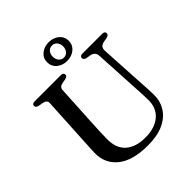

<svg xmlns="http://www.w3.org/2000/svg" viewBox="-245 -1063 1236 1236"><g transform="rotate(-45 373.0 -445.0)"><path d="M589 -294.5 571.5 -613Q569.5 -648.5 532.5 -656L505 -660.5Q491 -663.5 486 -668.8Q481 -674 481 -681.5Q481 -700 505.5 -700H683.5Q708 -700 708 -681.5Q708 -666 684 -660.5L658.5 -656.5Q635 -651.5 626.8 -640Q618.5 -628.5 619.5 -610.5L637.5 -293.5Q639.5 -268.5 640.5 -244.5Q641.5 -220.5 642.5 -194.5Q644.5 -133 616 -85.2Q587.5 -37.5 529.5 -10.2Q471.5 17 384.5 17Q246.5 17 175.8 -40.2Q105 -97.5 107.5 -193Q108 -213 110 -248.2Q112 -283.5 114 -321.5L130.5 -624Q132 -649.5 97.5 -656L70 -660.5Q45.5 -665.5 45.5 -681.5Q45.5 -700 70.5 -700H307Q331.5 -700 331.5 -681.5Q331.5 -666 307.5 -661L279.5 -656Q249.5 -650.5 248 -624.5L231.5 -323.5Q229.5 -287 228.5 -257.5Q227.5 -228 227 -203Q225 -116.5 273.5 -73.5Q322 -30.5 408 -30.5Q496.5 -30.5 546.2 -74Q596 -117.5 593.5 -194.5Q592.5 -228.5 591.5 -251.5Q590.5 -274.5 589 -294.5ZM402 -735.5Q361 -735.5 332.5 -759Q304 -782.5 304 -821Q304 -858.5 332.5 -882Q361 -905.5 402 -905.5Q443.5 -905.5 472 -881.8Q500.5 -858 500.5 -821Q500.5 -783 472 -759.2Q443.5 -735.5 402 -735.5ZM402.5 -875.5Q382.5 -875.5 368.8 -860.5Q355 -845.5 355 -821Q355 -796 368.8 -780.8Q382.5 -765.5 402.5 -765.5Q422.5 -765.5 436 -781Q449.5 -796.5 449.5 -821Q449.5 -845 436 -860.2Q422.5 -875.5 402.5 -875.5Z"/></g></svg>

Font: Fraunces 9pt
Style: Regular
Weight: 400
Version: Version 1.000;[b76b70a41]